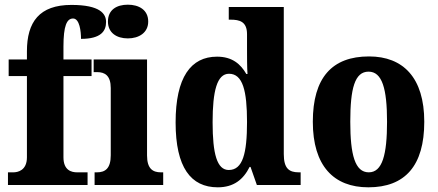

<svg xmlns="http://www.w3.org/2000/svg" viewBox="-20 -790 1870 820"><path d="M14 0H354V-54H309C286 -54 251 -62 251 -118V-465H371V-536H251V-591C251 -679 265 -711 292 -711C320 -711 326 -656 326 -624C412 -624 433 -658 433 -696C433 -731 408 -769 285 -769C148 -769 95 -696 95 -571V-536H17V-465H95V-118C95 -62 56 -54 37 -54H14Z M526 -626C573 -626 613 -650 613 -698C613 -748 573 -770 526 -770C478 -770 441 -748 441 -698C441 -650 478 -626 526 -626ZM384 0H677V-54H667C633 -54 608 -69 608 -126V-536H380V-482H395C428 -482 453 -467 453 -414V-127C453 -70 429 -54 394 -54H384Z M910 10C978 10 1019 -23 1046 -77H1050L1077 0H1264V-54H1256C1214 -54 1192 -71 1192 -132V-760H957V-706H965C1003 -706 1035 -698 1035 -644V-585C1035 -547 1035 -504 1037 -474H1032C1008 -516 972 -548 907 -548C795 -548 730 -460 730 -267C730 -75 795 10 910 10ZM957 -64C907 -64 888 -132 888 -268C888 -402 907 -475 958 -475C1017 -475 1035 -402 1035 -269C1035 -135 1017 -64 957 -64Z M1553 10C1710 10 1792 -82 1792 -270C1792 -458 1702 -549 1556 -549C1398 -549 1316 -458 1316 -270C1316 -82 1405 10 1553 10ZM1555 -54C1496 -54 1476 -129 1476 -270C1476 -412 1495 -484 1554 -484C1612 -484 1633 -412 1633 -270C1633 -129 1613 -54 1555 -54Z"/></svg>

Font: Noto Serif Sinhala Condensed ExtraBold
Style: Regular
Weight: 800
Width: 3
Designer: Jelle Bosma - Monotype Design Team
Foundry: Monotype Imaging Inc.
Version: Version 2.007